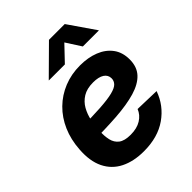

<svg xmlns="http://www.w3.org/2000/svg" viewBox="-211 -858 988 988"><g transform="rotate(-45 283.0 -364.5)"><path d="M256.3 11.7Q182.1 11.7 128.7 -15.1Q75.2 -42 48.8 -95.9Q22.5 -149.9 28.3 -229.5Q32.7 -297.4 57.1 -353.3Q81.5 -409.2 122.6 -449.5Q163.6 -489.7 217.8 -511.7Q272 -533.7 335.9 -533.7Q394 -533.7 439.7 -515.6Q485.4 -497.6 512 -462.2Q538.6 -426.8 538.6 -374.5Q538.6 -320.8 508.3 -288.1Q478 -255.4 420.2 -238.3Q362.3 -221.2 278.3 -215.3Q194.3 -209.5 85.9 -209.5L101.1 -302.2Q194.3 -302.2 253.7 -306.2Q313 -310.1 345.7 -318.4Q378.4 -326.7 391.1 -340.1Q403.8 -353.5 403.8 -371.6Q403.8 -396.5 382.6 -410.4Q361.3 -424.3 321.3 -424.3Q275.9 -424.3 246.8 -406.2Q217.8 -388.2 201.2 -358.9Q184.6 -329.6 177.5 -294.4Q170.4 -259.3 168.9 -224.6Q166.5 -189 173.1 -159.7Q179.7 -130.4 201.7 -113.5Q223.6 -96.7 267.6 -96.7Q314 -96.7 344.2 -115.5Q374.5 -134.3 386.7 -165.5L521 -161.6Q493.7 -83.5 425.8 -35.9Q357.9 11.7 256.3 11.7ZM284.2 -592.3H168V-593.3L315.9 -739.7H430.7L531.7 -593.3V-592.3H415L362.3 -674.3Z"/></g></svg>

Font: Inter 28pt
Style: Bold Italic
Weight: 700
Italic angle: -9.3988°
Designer: Rasmus Andersson
Foundry: rsms
Version: Version 4.001;git-66647c0bb